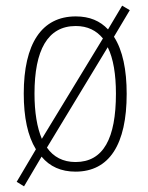

<svg xmlns="http://www.w3.org/2000/svg" viewBox="-20 -663 522 679"><path d="M428 -331C428 -416 414 -485 383 -533L439 -627L412 -643L362 -559C334 -589 297 -605 248 -605C127 -605 64 -508 64 -332C64 -248 78 -182 107 -135L39 -20L65 -4L127 -109C156 -74 196 -56 247 -56C367 -56 428 -153 428 -331ZM102 -332C102 -485 148 -571 248 -571C290 -571 321 -555 344 -527L128 -172C111 -212 102 -266 102 -332ZM390 -332C390 -174 346 -90 247 -90C203 -90 169 -108 146 -141L361 -496C381 -456 390 -399 390 -332Z"/></svg>

Font: Noto Sans Malayalam UI Condensed ExtraLight
Style: Regular
Weight: 200
Width: 3
Designer: Jelle Bosma - Monotype Design Team
Foundry: Monotype Imaging Inc.
Version: Version 2.104